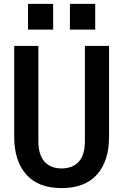

<svg xmlns="http://www.w3.org/2000/svg" viewBox="-20 -956 633 986"><path d="M296 10Q177 10 115 -59.5Q53 -129 53 -254V-720H177V-232Q177 -161 208.5 -126Q240 -91 296 -91Q353 -91 384.5 -125.5Q416 -160 416 -232V-720H540V-253Q540 -129 478 -59.5Q416 10 296 10ZM339 -804V-936H469V-804ZM124 -804V-936H253V-804Z"/></svg>

Font: Instrument Sans SemiCondensed SemiBold
Style: Regular
Weight: 600
Width: 4
Designer: Rodrigo Fuenzalida
Foundry: fragTYPE
Version: Version 1.000;gftools[0.9.28]